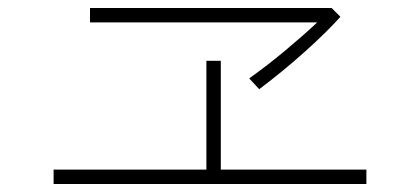

<svg xmlns="http://www.w3.org/2000/svg" viewBox="-20 -612 1040 480"><path d="M114 -152V-188H496V-460H532V-188H896V-152ZM628 -389 603 -416Q648 -448 693.5 -486Q739 -524 773 -556H205V-592H809L831 -570Q797 -532 743 -483.5Q689 -435 628 -389Z"/></svg>

Font: Zen Kaku Gothic New Light
Style: Regular
Weight: 300
Designer: Yoshimichi Ohira
Foundry: Positype
Version: Version 1.002